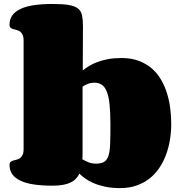

<svg xmlns="http://www.w3.org/2000/svg" viewBox="-20 -941 913 973"><path d="M399.4 -584Q413.1 -595.2 431.4 -606.4Q449.7 -617.7 473.6 -626.7Q497.6 -635.7 527.8 -641.4Q558.1 -647 595.7 -647Q645 -647 682.9 -632.8Q720.7 -618.7 748.8 -594.5Q776.9 -570.3 795.9 -537.6Q814.9 -504.9 826.4 -467.8Q837.9 -430.7 842.8 -391.1Q847.7 -351.6 847.7 -313Q847.7 -272 841.1 -231.9Q834.5 -191.9 821 -155.8Q807.6 -119.6 786.6 -88.9Q765.6 -58.1 736.8 -35.6Q708 -13.2 671.1 -0.5Q634.3 12.2 588.4 12.2Q545.9 12.2 512.9 5.1Q480 -2 454.8 -12.7Q429.7 -23.4 411.9 -36.4Q394 -49.3 382.3 -61Q375.5 -46.9 364.7 -35.4Q354 -23.9 337.9 -16.1Q321.8 -8.3 299.1 -4.2Q276.4 0 246.6 0Q193.8 0 153.3 -5.9Q112.8 -11.7 85 -24.7Q57.1 -37.6 42.7 -57.4Q28.3 -77.1 28.3 -105Q28.3 -115.7 33.7 -120.4Q39.1 -125 46.9 -127.4Q54.7 -129.9 64 -131.8Q73.2 -133.8 81.1 -139.4Q88.9 -145 94.2 -155.5Q99.6 -166 99.6 -186V-734.9Q99.6 -754.9 94.2 -765.4Q88.9 -775.9 81.1 -781.5Q73.2 -787.1 64 -789.1Q54.7 -791 46.9 -793.5Q39.1 -795.9 33.7 -800.5Q28.3 -805.2 28.3 -815.9Q28.3 -843.8 42.7 -863.5Q57.1 -883.3 85 -896.2Q112.8 -909.2 153.3 -915Q193.8 -920.9 246.6 -920.9Q299.3 -920.9 329.8 -915.5Q360.4 -910.2 376 -897.2Q391.6 -884.3 396 -862.3Q400.4 -840.3 400.4 -807.1ZM457.5 -522Q440.4 -522 425.5 -516.1Q410.6 -510.3 398.4 -502V-188Q398.4 -173.8 398.4 -160.2Q398.4 -146.5 397.5 -133.8Q411.1 -125.5 428.2 -118.7Q445.3 -111.8 466.3 -111.8Q493.7 -111.8 508.5 -121.3Q523.4 -130.9 530.3 -153.8Q537.1 -176.8 538.3 -215.1Q539.6 -253.4 539.6 -311Q539.6 -371.6 535.2 -412.4Q530.8 -453.1 521 -477.3Q511.2 -501.5 495.6 -511.7Q480 -522 457.5 -522Z"/></svg>

Font: Corben
Style: Bold
Weight: 700
Designer: vernon adams
Foundry: vernon adams
Version: Version 1.101; ttfautohint (v1.6)